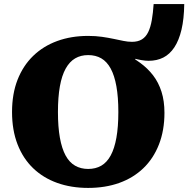

<svg xmlns="http://www.w3.org/2000/svg" viewBox="-20 -904 925 941"><path d="M412 -76Q449 -76 476.5 -92Q504 -108 522.5 -142Q541 -176 550.5 -229Q560 -282 560 -355Q560 -428 550.5 -481Q541 -534 522.5 -568Q504 -602 476.5 -618Q449 -634 412 -634Q376 -634 348.5 -618Q321 -602 302 -568Q283 -534 273.5 -481Q264 -428 264 -355Q264 -282 273.5 -229Q283 -176 301.5 -142Q320 -108 348 -92Q376 -76 412 -76ZM643 -587 586 -644Q630 -623 667 -596Q704 -569 730.5 -534.5Q757 -500 771.5 -454.5Q786 -409 786 -351Q786 -265 759 -196Q732 -127 682.5 -79.5Q633 -32 564.5 -7.5Q496 17 412 17Q329 17 260.5 -7.5Q192 -32 142.5 -79.5Q93 -127 66 -196.5Q39 -266 39 -355Q39 -444 66 -513Q93 -582 142.5 -630Q192 -678 260.5 -703Q329 -728 412 -728Q449 -728 480 -723.5Q511 -719 537 -713.5Q563 -708 585 -703.5Q607 -699 627 -699Q656 -699 675.5 -711Q695 -723 706.5 -747Q718 -771 724 -805.5Q730 -840 733 -884H883Q882 -811 869.5 -758.5Q857 -706 834.5 -672Q812 -638 780.5 -622Q749 -606 708 -606Q693 -606 672.5 -609.5Q652 -613 630.5 -619Q609 -625 590.5 -632Q572 -639 558 -645L643 -632Z"/></svg>

Font: Roboto Serif 20pt ExtraBold
Style: Regular
Weight: 800
Version: Version 1.008